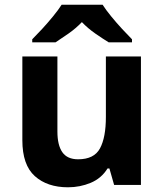

<svg xmlns="http://www.w3.org/2000/svg" viewBox="-20 -786 697 816"><path d="M579 -546V0H465L445 -70H437Q411 -28 365.5 -9Q320 10 269 10Q181 10 128 -37.5Q75 -85 75 -190V-546H224V-227Q224 -169 245 -139Q266 -109 312 -109Q380 -109 405 -155.5Q430 -202 430 -289V-546ZM416 -766Q430 -744 452.5 -716.5Q475 -689 499 -663Q523 -637 541 -619V-606H442Q416 -622 385 -643.5Q354 -665 328 -692Q302 -665 272 -644Q242 -623 216 -606H117V-619Q136 -638 159.5 -663.5Q183 -689 205.5 -716.5Q228 -744 242 -766Z"/></svg>

Font: Noto Sans Sinhala UI
Style: Bold
Weight: 700
Designer: Jelle Bosma - Monotype Design Team
Foundry: Monotype Imaging Inc.
Version: Version 2.006; ttfautohint (v1.8.4.7-5d5b)